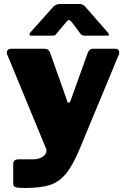

<svg xmlns="http://www.w3.org/2000/svg" viewBox="-20 -773 629 958"><path d="M46 143V41Q46 34 52.5 28Q59 22 74 22H145Q174 22 193 9Q212 -4 212 -21Q212 -25 210 -31L16 -501Q14 -507 14 -510Q14 -519 20 -524.5Q26 -530 35 -530H204Q213 -530 220 -524.5Q227 -519 230 -510L315 -270Q318 -260 323 -260Q328 -260 332 -270L418 -510Q427 -530 444 -530H556Q565 -530 570 -524.5Q575 -519 575 -511Q575 -507 573 -501L378 -31Q343 53 308.5 94.5Q274 136 227.5 150.5Q181 165 102 165Q69 165 57.5 161Q46 157 46 143ZM341 -659Q330 -673 324 -673Q318 -673 307 -659L261 -604Q256 -597 251.5 -596Q247 -595 235 -595H136Q127 -595 127 -601Q127 -606 133 -613L245 -738Q252 -746 260 -749.5Q268 -753 282 -753H377Q386 -753 392.5 -749.5Q399 -746 405 -740L516 -613Q524 -603 524 -600Q524 -595 514 -595H409Q398 -595 392.5 -596.5Q387 -598 382 -604Z"/></svg>

Font: Libre Franklin Black
Style: Regular
Weight: 900
Designer: Pablo Impallari, Rodrigo Fuenzalida
Foundry: Impallari Type
Version: Version 1.002; ttfautohint (v1.5)